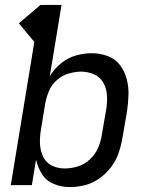

<svg xmlns="http://www.w3.org/2000/svg" viewBox="-20 -755 616 783"><path d="M265 8Q296 8 327 0Q358 -8 385.5 -27.5Q413 -47 433 -73.5Q453 -100 463.5 -130.5Q474 -161 479 -191L498 -301Q503 -335 504 -368.5Q505 -402 496.5 -433.5Q488 -465 469 -490Q450 -515 419 -526.5Q388 -538 354 -538Q322 -538 289 -528.5Q256 -519 228.5 -496.5Q201 -474 183 -444L231 -735H145L57 -660L120 -584L24 0H110L127 -104Q134 -72 151.5 -44.5Q169 -17 200 -4.5Q231 8 265 8ZM244 -68Q215 -68 191 -80Q167 -92 155.5 -117Q144 -142 143 -170Q142 -198 147 -226L165 -336Q170 -361 180.5 -385.5Q191 -410 212 -428.5Q233 -447 258 -454.5Q283 -462 309 -463Q337 -463 362 -452.5Q387 -442 400.5 -419Q414 -396 416 -369Q418 -342 414 -314L395 -204Q391 -177 379.5 -151Q368 -125 346.5 -105Q325 -85 298 -76.5Q271 -68 244 -68Z"/></svg>

Font: Iosevka Sparkle
Style: Italic
Weight: 400
Italic angle: -9°
Designer: Belleve Invis
Foundry: Belleve Invis
Version: Version 4.5.0; ttfautohint (v1.8.3)